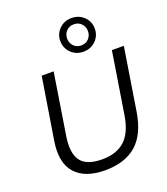

<svg xmlns="http://www.w3.org/2000/svg" viewBox="-174 -1109 1079 1239"><g transform="rotate(-20 365.0 -490.0)"><path d="M334 9Q196 9 130.5 -64Q65 -137 88 -281L156 -705H238L171 -282Q154 -173 193 -118.5Q232 -64 341 -64Q437 -64 494.5 -115Q552 -166 571 -283L638 -705H720L652 -277Q628 -128 548.5 -59.5Q469 9 334 9ZM463 -758Q413 -758 379 -791.5Q345 -825 345 -874Q345 -922 379 -955.5Q413 -989 463 -989Q514 -989 548 -955.5Q582 -922 582 -874Q582 -825 548 -791.5Q514 -758 463 -758ZM463 -801Q495 -801 515 -822Q535 -843 535 -874Q535 -904 515 -925Q495 -946 463 -946Q432 -946 412 -925Q392 -904 392 -874Q392 -843 412 -822Q432 -801 463 -801Z"/></g></svg>

Font: Mulish
Style: Italic
Weight: 400
Italic angle: -9°
Designer: Vernon Adams
Foundry: Vernon Adams
Version: Version 3.603; ttfautohint (v1.8.3)